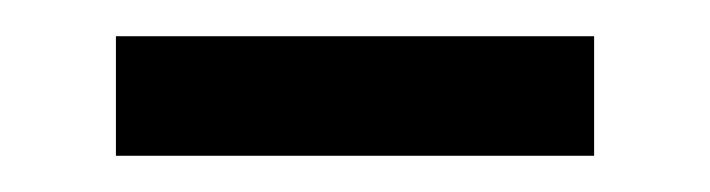

<svg xmlns="http://www.w3.org/2000/svg" viewBox="-20 -331 392 106"><path d="M44 -311H308V-245H44Z"/></svg>

Font: `n[OS CN SemiBold
Style: <[WOS[P|ûg*[NI>           
Weight: 600
Designer: Ryoko NISHIZUKA ¬âXZm¬º[P (kana & ideographs); Frank Grie√ühammer (Latin, Greek & Cyrillic); Wenlong ZHANG _ e¬á¬ü¬ô (b
Foundry: Adobe Systems Incorporated
Version: Version 1.00 April 7, 2017, initial release